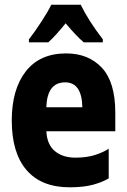

<svg xmlns="http://www.w3.org/2000/svg" viewBox="-20 -786 540 816"><path d="M185 -606Q200 -619 219 -640Q238 -661 259 -687Q304 -633 336 -606H417V-619Q356 -698 323 -766H198Q184 -737 155 -692.5Q126 -648 103 -619V-606ZM442 -28V-154Q420 -139 384.5 -127.5Q349 -116 300 -116Q247 -116 213.5 -143.5Q180 -171 177 -228H470V-307Q470 -437 413 -498Q356 -559 261 -559Q149 -559 89.5 -482.5Q30 -406 30 -274Q30 -136 93 -63Q156 10 276 10Q337 10 377.5 -1.5Q418 -13 442 -28ZM257 -436Q328 -436 330 -330H177Q180 -436 257 -436Z"/></svg>

Font: Noto Sans Mono UI Condensed ExtraBold
Style: Regular
Weight: 800
Width: 3
Designer: Monotype Design team
Foundry: Monotype Imaging Inc.
Version: 1.000